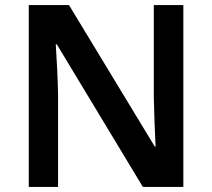

<svg xmlns="http://www.w3.org/2000/svg" viewBox="-20 -734 833 754"><path d="M700 0H541L203 -560H199Q202 -515 204.5 -463.5Q207 -412 208 -360V0H93V-714H251L588 -158H591Q589 -198 587 -250Q585 -302 584 -351V-714H700Z"/></svg>

Font: Noto Sans Gujarati SemiBold
Style: Regular
Weight: 600
Designer: Jelle Bosma - Monotype Design Team, Universal Thirst
Foundry: Monotype Imaging Inc.
Version: Version 2.106; ttfautohint (v1.8.4.7-5d5b)